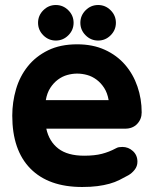

<svg xmlns="http://www.w3.org/2000/svg" viewBox="-20 -717 610 767"><path d="M29 -255Q29 -309 44 -360.5Q59 -412 91 -452Q123 -492 172 -516Q221 -540 288 -540Q351 -540 399 -518Q447 -496 479.5 -458.5Q512 -421 529 -371.5Q546 -322 546 -268Q546 -241 528 -222Q510 -203 480 -203H165Q176 -152 213 -123.5Q250 -95 316 -95Q358 -95 387 -102.5Q416 -110 442 -124Q449 -128 455 -129Q461 -130 469 -130Q493 -130 511 -113.5Q529 -97 529 -71Q529 -53 518 -39Q507 -25 493 -17Q475 -7 457 2Q439 11 417.5 17Q396 23 369.5 26.5Q343 30 308 30Q174 30 101.5 -43.5Q29 -117 29 -255ZM414 -317Q409 -346 396 -366Q383 -386 365.5 -399Q348 -412 328 -417.5Q308 -423 288 -423Q269 -423 249 -417.5Q229 -412 211.5 -399Q194 -386 181 -366Q168 -346 163 -317ZM301 -626Q301 -655 322 -676Q343 -697 372 -697Q401 -697 422 -676Q443 -655 443 -626Q443 -597 422 -576Q401 -555 372 -555Q343 -555 322 -576Q301 -597 301 -626ZM203 -697Q232 -697 253 -676Q274 -655 274 -626Q274 -597 253 -576Q232 -555 203 -555Q174 -555 153 -576Q132 -597 132 -626Q132 -655 153 -676Q174 -697 203 -697Z"/></svg>

Font: Varela Round Precious
Style: Bold
Weight: 700
Version: Version 1.000